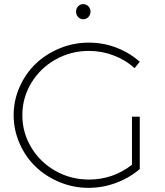

<svg xmlns="http://www.w3.org/2000/svg" viewBox="-20 -906 798 927"><path d="M381.8 -813Q367.7 -813 357.4 -823.7Q347.2 -834.5 347.2 -850.1Q347.2 -865.2 357.4 -875.7Q367.7 -886.2 381.8 -886.2Q396 -886.2 406.5 -875.7Q417 -865.2 417 -850.1Q417 -834.5 406.7 -823.7Q396.5 -813 381.8 -813ZM617.2 -342.8H654.8V-89.8Q605.5 -47.4 540.8 -23.2Q476.1 1 407.2 1Q334 1 267.1 -26.9Q200.2 -54.7 151.6 -101.6Q103 -148.4 74.5 -213.6Q45.9 -278.8 45.9 -350.1Q45.9 -421.4 74.7 -486.3Q103.5 -551.3 152.3 -598.1Q201.2 -645 268.3 -672.6Q335.4 -700.2 409.2 -700.2Q478.5 -700.2 541.7 -676Q605 -651.9 654.8 -607.9L629.9 -577.1Q585.9 -616.7 528.6 -638.4Q471.2 -660.2 409.2 -660.2Q322.3 -660.2 248.3 -618.7Q174.3 -577.1 131.1 -505.6Q87.9 -434.1 87.9 -350.1Q87.9 -265.6 131.1 -193.8Q174.3 -122.1 248.3 -80.6Q322.3 -39.1 409.2 -39.1Q525.9 -39.1 617.2 -110.8Z"/></svg>

Font: Montserrat Ultra Light
Style: Regular
Weight: 200
Designer: Julieta Ulanovsky
Foundry: Julieta Ulanovsky
Version: Version 3.001;PS 003.001;hotconv 1.0.70;makeotf.lib2.5.58329